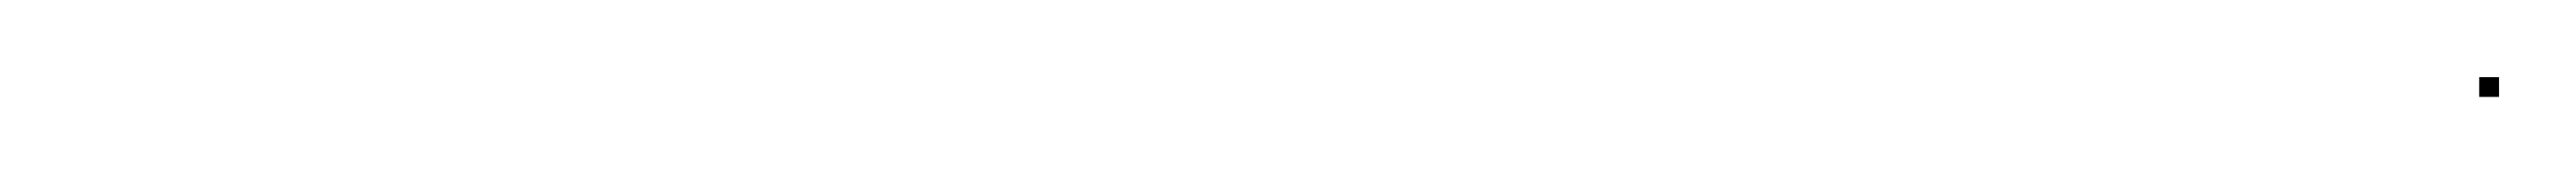

<svg xmlns="http://www.w3.org/2000/svg" viewBox="-20 -288 650 45"><path d="M605.5 -263.5H610.5V-268.5H605.5Z"/></svg>

Font: FRB American Cursive Just Endings
Style: Italic
Weight: 400
Italic angle: -25°
Version: Version 2.0;Modular Font Editor K font №1